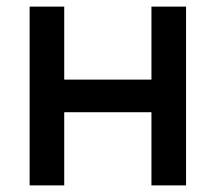

<svg xmlns="http://www.w3.org/2000/svg" viewBox="-20 -560 652 580"><path d="M69.5 0V-540H174V-319.5H437.5V-540H542V0H437.5V-221H174V0Z"/></svg>

Font: Cns Manrope SemBd
Style: Regular
Weight: 600
Designer: Mikhail Sharanda
Foundry: Mikhail Sharanda
Version: Version 4.504